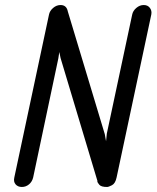

<svg xmlns="http://www.w3.org/2000/svg" viewBox="-20 -742 623 764"><path d="M175 -684Q178 -699 191.5 -710.5Q205 -722 221 -722Q245 -722 250 -696L397 -208L402 -180L405 -210L506 -684Q509 -699 522.5 -710.5Q536 -722 552 -722Q568 -722 576.5 -710.5Q585 -699 582 -684L444 -36Q439 -12 425.5 -5Q412 2 406 2Q383 2 375.5 -6.5Q368 -15 367 -21H368L221 -511L216 -535L212 -509L112 -36Q108 -19 95.5 -8.5Q83 2 67 2Q51 2 42 -8.5Q33 -19 37 -36Z"/></svg>

Font: VDS Compensated
Style: Light Italic
Weight: 300
Italic angle: -12°
Designer: artmaker
Foundry: artmaker
Version: Version 1.000 2012 initial release